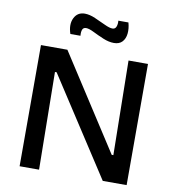

<svg xmlns="http://www.w3.org/2000/svg" viewBox="-93 -949 935 1030"><g transform="rotate(10 374.5 -433.5)"><path d="M83 0V-660H227L559 -146H568L560 -660H666V0H536L191 -531H182L189 0ZM466 -739Q438 -739 407 -752Q376 -765 349 -778.5Q322 -792 306 -792Q291 -792 286 -779.5Q281 -767 283 -746H228Q211 -796 228.5 -831.5Q246 -867 286 -867Q312 -867 343 -853.5Q374 -840 401.5 -827Q429 -814 445 -814Q460 -814 465.5 -828.5Q471 -843 469 -861H524Q533 -829 530 -801Q527 -773 511 -756Q495 -739 466 -739Z"/></g></svg>

Font: Bricolage Grotesque 10pt Medium
Style: Regular
Weight: 500
Designer: Mathieu Triay
Foundry: Atelier Triay
Version: Version 1.000; ttfautohint (v1.8.4.7-5d5b);gftools[0.9.32]